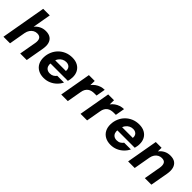

<svg xmlns="http://www.w3.org/2000/svg" viewBox="193 -1799 2890 2890"><g transform="rotate(45 1637.5 -354.0)"><path d="M22 0 148 -720H288L237 -428Q268 -467 313.5 -490Q359 -513 415 -513Q477 -513 515.5 -486.5Q554 -460 568 -409.5Q582 -359 568 -285L518 0H379L427 -272Q437 -331 418 -363.5Q399 -396 346 -396Q313 -396 284.5 -380Q256 -364 236 -334.5Q216 -305 208 -263L162 0Z M887 12Q819 12 769 -15.5Q719 -43 693 -93Q667 -143 669 -210Q671 -272 694 -327Q717 -382 758.5 -424Q800 -466 856 -489.5Q912 -513 979 -513Q1047 -513 1095.5 -486Q1144 -459 1168.5 -411.5Q1193 -364 1191 -303Q1191 -280 1186.5 -257.5Q1182 -235 1177 -216H768L783 -300H1052Q1055 -333 1044 -355Q1033 -377 1011.5 -388.5Q990 -400 961 -400Q927 -400 896.5 -384.5Q866 -369 844 -338.5Q822 -308 814 -260L809 -231Q802 -193 811.5 -164Q821 -135 845 -118.5Q869 -102 906 -102Q942 -102 968 -117.5Q994 -133 1011 -157H1154Q1131 -109 1091 -70.5Q1051 -32 999 -10Q947 12 887 12Z M1252 0 1340 -501H1464L1462 -411Q1486 -443 1517.5 -465.5Q1549 -488 1586.5 -500.5Q1624 -513 1665 -513L1639 -365H1595Q1564 -365 1537.5 -358.5Q1511 -352 1490 -337Q1469 -322 1454 -296.5Q1439 -271 1433 -232L1392 0Z M1663 0 1751 -501H1875L1873 -411Q1897 -443 1928.5 -465.5Q1960 -488 1997.5 -500.5Q2035 -513 2076 -513L2050 -365H2006Q1975 -365 1948.5 -358.5Q1922 -352 1901 -337Q1880 -322 1865 -296.5Q1850 -271 1844 -232L1803 0Z M2311 12Q2243 12 2193 -15.5Q2143 -43 2117 -93Q2091 -143 2093 -210Q2095 -272 2118 -327Q2141 -382 2182.5 -424Q2224 -466 2280 -489.5Q2336 -513 2403 -513Q2471 -513 2519.5 -486Q2568 -459 2592.5 -411.5Q2617 -364 2615 -303Q2615 -280 2610.5 -257.5Q2606 -235 2601 -216H2192L2207 -300H2476Q2479 -333 2468 -355Q2457 -377 2435.5 -388.5Q2414 -400 2385 -400Q2351 -400 2320.5 -384.5Q2290 -369 2268 -338.5Q2246 -308 2238 -260L2233 -231Q2226 -193 2235.5 -164Q2245 -135 2269 -118.5Q2293 -102 2330 -102Q2366 -102 2392 -117.5Q2418 -133 2435 -157H2578Q2555 -109 2515 -70.5Q2475 -32 2423 -10Q2371 12 2311 12Z M2676 0 2764 -501H2887L2886 -423Q2916 -464 2962 -488.5Q3008 -513 3066 -513Q3131 -513 3169 -485Q3207 -457 3220.5 -406.5Q3234 -356 3222 -286L3171 0H3032L3080 -273Q3089 -331 3071 -363.5Q3053 -396 2999 -396Q2967 -396 2938.5 -380.5Q2910 -365 2890.5 -336.5Q2871 -308 2863 -267L2816 0Z"/></g></svg>

Font: DM Sans 17pt ExtraBold
Style: Italic
Weight: 800
Italic angle: -10°
Version: Version 4.004;gftools[0.9.30]